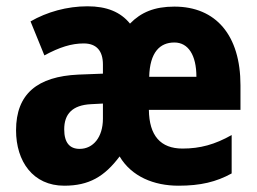

<svg xmlns="http://www.w3.org/2000/svg" viewBox="-20 -580 817 610"><path d="M534 -559C471 -559 428 -541 393 -505C363 -542 319 -560 258 -560C193 -560 129 -542 77 -512L121 -404C169 -430 207 -442 246 -442C287 -442 307 -418 307 -375V-346L229 -343C99 -337 31 -282 31 -166C31 -67 85 10 184 10C263 10 312 -19 360 -83C398 -19 469 10 547 10C617 10 667 -2 716 -29V-151C663 -121 616 -108 560 -108C490 -108 454 -149 453 -231H744V-309C744 -468 666 -559 534 -559ZM534 -445C578 -445 604 -405 604 -336H454C456 -414 488 -445 534 -445ZM269 -249 307 -251V-203C307 -144 276 -107 233 -107C202 -107 184 -126 184 -169C184 -218 210 -246 269 -249Z"/></svg>

Font: Noto Sans Gurmukhi Condensed ExtraBold
Style: Regular
Weight: 800
Width: 3
Designer: Jelle Bosma - Monotype Design Team
Foundry: Monotype Imaging Inc.
Version: Version 2.004